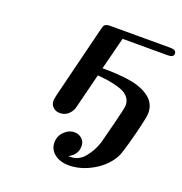

<svg xmlns="http://www.w3.org/2000/svg" viewBox="-119 -549 815 859"><g transform="rotate(20 288.0 -119.0)"><path d="M137.2 -43Q137.2 -49.8 142.1 -71.8L226.1 -411.1Q226.1 -413.1 227.1 -415Q230 -426.3 231.9 -431.2Q233.9 -436 240.5 -439.9Q247.1 -443.8 257.8 -443.8H548.8Q575.7 -443.8 575.9 -426Q576.2 -408.2 549.8 -408.2H333V-407.2L293.9 -253.9Q375 -253.9 429.4 -244.4Q483.9 -234.9 519.5 -208Q555.2 -181.2 555.2 -134.8Q555.2 -113.8 531.5 -22Q507.8 69.8 497.1 89.8Q469.2 141.6 413.1 173.8Q356.9 206.1 299.8 206.1Q257.8 206.1 231.4 185.1Q205.1 164.1 205.1 130.9Q205.1 101.1 226.6 79.6Q248 58.1 274.9 58.1Q295.9 58.1 310.5 71.5Q325.2 85 325.2 106Q325.2 146 286.1 167V168H294.9Q335 168 362.1 134Q389.2 100.1 401.9 60.1Q405.8 45.9 427 -37.1Q448.2 -120.1 448.2 -132.8Q448.2 -156.7 433.1 -173.3Q418 -189.9 389.4 -198.5Q360.8 -207 339.4 -210.4Q317.9 -213.9 285.2 -216.8Q278.3 -189 271.2 -160.4Q264.2 -131.8 260 -116Q255.9 -100.1 252 -84.5Q248 -68.8 246.1 -61Q244.1 -53.2 242.2 -46.1Q240.2 -39.1 238 -35.6Q235.8 -32.2 233.9 -28.8Q214.8 0 182.1 0Q163.1 0 150.1 -12Q137.2 -23.9 137.2 -43Z"/></g></svg>

Font: CMU Serif
Style: BoldItalic
Weight: 700
Italic angle: -14.04°
Version: Version 0.7.0